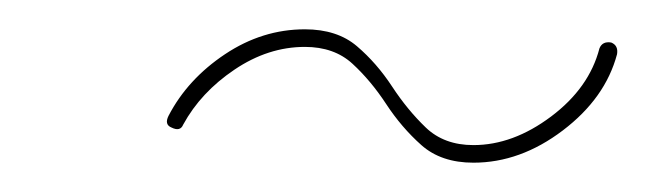

<svg xmlns="http://www.w3.org/2000/svg" viewBox="-20 -299 441 131"><path d="M97 -212Q92 -214 95 -220Q108 -245 133.5 -262Q159 -279 188 -279Q210 -279 223.5 -267.5Q237 -256 247.5 -240Q258 -224 270.5 -212Q283 -200 303 -200Q330 -200 356 -219.5Q382 -239 389 -266Q391 -271 397 -270Q402 -268 401 -262Q393 -232 364 -210Q335 -188 303 -188Q281 -188 267.5 -200Q254 -212 243.5 -228Q233 -244 220.5 -255.5Q208 -267 188 -267Q163 -267 140 -251.5Q117 -236 105 -214Q103 -209 97 -212Z"/></svg>

Font: FRB American Cursive Guidelines Thin
Style: Italic
Weight: 100
Italic angle: -25°
Version: Version 2.0;Modular Font Editor K font №1